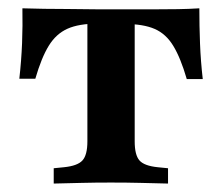

<svg xmlns="http://www.w3.org/2000/svg" viewBox="-20 -435 526 455"><path d="M242.7 -2.4Q204.8 -2.4 173.4 -1.6Q141.9 -0.8 107.3 0V-36.3L131.5 -38.7Q163.7 -41.9 175.4 -54.8Q187.1 -67.7 187.1 -100V-208.1H299.2V-100Q299.2 -67.7 310.5 -54.8Q321.8 -41.9 354 -38.7L378.2 -36.3V0Q344.4 -0.8 312.9 -1.6Q281.5 -2.4 242.7 -2.4ZM211.3 -379Q166.9 -379 139.9 -366.9Q112.9 -354.8 95.6 -326.6Q78.2 -298.4 63.7 -248.4H25.8Q30.6 -291.1 32.3 -332.7Q33.9 -374.2 33.1 -415.3Q58.9 -414.5 85.1 -414.1Q111.3 -413.7 137.1 -413.7L211.3 -412.9H275H349.2Q375 -412.9 401.2 -413.3Q427.4 -413.7 452.4 -415.3Q452.4 -373.4 454 -331.9Q455.6 -290.3 460.5 -247.6H422.6Q408.1 -297.6 390.7 -326.2Q373.4 -354.8 346.4 -366.5Q319.4 -378.2 275 -378.2ZM187.1 -208.1V-388.7H299.2V-208.1Z"/></svg>

Font: Playfair 9pt
Style: Bold
Weight: 700
Designer: Claus Eggers Sørensen
Foundry: Claus Eggers Sørensen
Version: Version 2.203